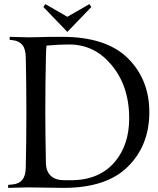

<svg xmlns="http://www.w3.org/2000/svg" viewBox="-20 -911 764 931"><path d="M288.1 0Q252.9 0 197.3 -1.2Q141.6 -2.4 114.7 -2.4Q93.8 -2.4 19.5 0V-14.6L40.5 -16.6Q72.8 -19.5 88.6 -39.6Q104.5 -59.6 105 -100.1Q107.9 -227.1 107.9 -366.2Q107.9 -505.4 105 -632.3Q104.5 -672.9 88.6 -692.9Q72.8 -712.9 40.5 -716.3L26.9 -717.8V-732.4Q99.1 -730 118.7 -730Q125.5 -730 169.4 -731Q202.1 -732.4 280.8 -732.4Q495.1 -732.4 599.6 -628.9Q704.1 -525.9 704.1 -366.7Q704.1 -206.1 600.1 -103Q496.6 0 288.1 0ZM205.6 -689.9Q203.1 -672.9 202.6 -632.3Q199.7 -505.4 199.7 -366.2Q199.7 -270 202.6 -120.6Q203.6 -79.6 226.6 -58.3Q249.5 -37.1 292 -37.1H323.7Q463.9 -37.1 539.6 -129.4Q606.4 -211.4 606.4 -337.4Q606.4 -498.5 515.1 -602.5Q434.1 -695.3 315.9 -695.3Q263.7 -695.3 205.6 -689.9ZM306.6 -756.3 190.4 -877 199.7 -891.1 306.6 -829.6 413.6 -891.1 422.9 -877Z"/></svg>

Font: Flanker
Style: Regular
Weight: 400
Designer: Flanker
Foundry: Flanker
Version: Version 2.027